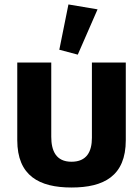

<svg xmlns="http://www.w3.org/2000/svg" viewBox="-20 -833 630 863"><path d="M301.3 9.8C446.3 9.8 545.4 -41.5 545.4 -203.1V-551.8H393.1V-213.4C393.1 -151.4 369.6 -106 301.3 -106C231.4 -106 210.4 -155.8 210.4 -218.3V-551.8H57.6V-203.1C57.6 -42.5 156.7 9.8 301.3 9.8ZM329.6 -587.4 418.5 -791 287.6 -813 246.6 -609.4Z"/></svg>

Font: Winston ExtraBold
Style: Regular
Weight: 800
Designer: Vernon Adams, Kim Jin-seong, David Berlow, Cristiano Sobral
Foundry: The Winston Project Authors
Version: Version 3.004